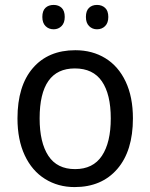

<svg xmlns="http://www.w3.org/2000/svg" viewBox="-20 -750 610 780"><path d="M283 10Q216 10 163 -23Q110 -56 80.5 -119Q51 -182 51 -269Q51 -401 113.5 -473.5Q176 -546 286 -546Q355 -546 408 -513.5Q461 -481 490.5 -418.5Q520 -356 520 -269Q520 -137 456.5 -63.5Q393 10 283 10ZM285 -63Q358 -63 394 -117Q430 -171 430 -269Q430 -367 394 -419.5Q358 -472 284 -472Q141 -472 141 -269Q141 -171 176.5 -117Q212 -63 285 -63ZM198 -730Q218 -730 230.5 -718Q243 -706 243 -681Q243 -657 230 -644Q217 -631 198 -631Q178 -631 165 -644Q152 -657 152 -681Q152 -706 164.5 -718Q177 -730 198 -730ZM374 -730Q394 -730 407 -718Q420 -706 420 -681Q420 -657 407 -644Q394 -631 374 -631Q355 -631 342 -644Q329 -657 329 -681Q329 -706 341.5 -718Q354 -730 374 -730Z"/></svg>

Font: Noto Sans Display
Style: Regular
Weight: 400
Designer: Monotype Design team
Foundry: Monotype Imaging Inc.
Version: Version 1.000